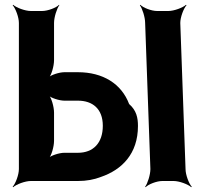

<svg xmlns="http://www.w3.org/2000/svg" viewBox="-20 -757 860 803"><path d="M206 -505V-661C206 -685 218 -722 228 -735L227 -737C216 -725 180 -711 156 -711H109C85 -711 48 -725 35 -737L33 -735C45 -722 59 -685 59 -661V-50C59 -26 45 11 33 24L35 26C48 14 85 0 109 0H306C342 0 374 -6 402 -17C490 -47 557 -114 557 -230C557 -264 551 -295 520 -322C488 -407 410 -455 306 -455H249C229 -455 192 -444 180 -431L182 -429C195 -441 206 -481 206 -505ZM756 -50 734 -661C734 -685 748 -722 760 -735L758 -737C745 -725 708 -711 684 -711H637C613 -711 578 -725 567 -737L565 -735C575 -722 587 -685 587 -661L609 -50C609 -26 597 11 587 24L589 26C600 14 635 0 659 0H706C730 0 767 14 780 26L782 24C770 11 756 -26 756 -50ZM410 -231C410 -158 369 -118 306 -118H249C229 -118 192 -107 180 -94L182 -92C195 -104 206 -144 206 -168V-286C206 -310 195 -350 182 -362L180 -360C192 -347 229 -336 249 -336H306C367 -336 410 -302 410 -231Z"/></svg>

Font: Asimov
Style: EdgeNar
Weight: 500
Designer: Google
Version: Version 2.000980: 2014